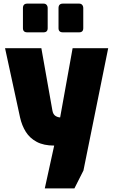

<svg xmlns="http://www.w3.org/2000/svg" viewBox="-20 -806 627 1063"><path d="M228 237 280 0Q222 0 183.5 -20.5Q145 -41 123 -76Q101 -111 91 -156L8 -539H209L270 -195Q272 -183 276.5 -175.5Q281 -168 287.5 -164Q294 -160 300.5 -158Q307 -156 313 -156L382 -539H579L442 138L392 237ZM328 -627Q304 -627 304 -650V-761Q304 -786 328 -786H418Q429 -786 435 -779Q441 -772 441 -761V-650Q441 -627 418 -627ZM131 -627Q107 -627 107 -650V-761Q107 -786 131 -786H221Q232 -786 238 -779Q244 -772 244 -761V-650Q244 -627 221 -627Z"/></svg>

Font: Exo Thin Black
Style: Regular
Weight: 900
Version: Version 2.000